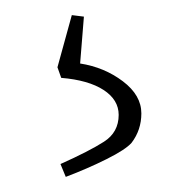

<svg xmlns="http://www.w3.org/2000/svg" viewBox="-20 -30 258 254"><path d="M67 204 60 187Q98 170 117.5 157.5Q137 145 137 122Q137 102 117 89Q97 76 61 73L56 59L75 -10L91 -8L86 54Q118 59 142.5 77.5Q167 96 167 120Q167 142 154 159Q146 168 121 180.5Q96 193 67 204Z"/></svg>

Font: Grenze Gotisch Thin
Style: Regular
Weight: 100
Designer: Renata Polastri
Foundry: Omnibus-Type
Version: Version 1.001